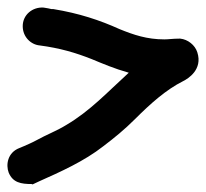

<svg xmlns="http://www.w3.org/2000/svg" viewBox="-22 -476 545 507"><path d="M1 -20C12 6 33 10 62 10L64 11L81 3C137 -22 200 -50 251 -90C280 -112 307 -134 335 -162C374 -201 416 -239 462 -262C474 -268 514 -292 499 -338C493 -357 474 -372 454 -374H451C434 -374 424 -372 412 -372C366 -372 331 -384 294 -399C241 -423 186 -441 119 -452H114C109 -453 102 -455 93 -456C64 -458 38 -437 38 -407C38 -378 60 -358 83 -356C136 -349 177 -337 220 -320C249 -308 279 -295 318 -284C262 -233 216 -183 153 -146C129 -131 102 -121 73 -105C62 -99 50 -94 41 -90L29 -85C-2 -73 -7 -41 1 -20Z"/></svg>

Font: Stray Cat
Style: ExBlk
Weight: 1000
Version: Version 1.0